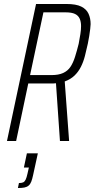

<svg xmlns="http://www.w3.org/2000/svg" viewBox="-20 -708 475 964"><path d="M15 0 161 -688H313Q362 -688 388 -675Q414 -662 424.5 -639Q435 -616 435 -587Q435 -579 433 -563Q431 -547 428 -527Q425 -507 421 -489Q414 -457 406.5 -427.5Q399 -398 386.5 -373Q374 -348 354.5 -329Q335 -310 305 -299L327 0H281L261 -290Q255 -289 248.5 -289Q242 -289 235 -289H122L61 0ZM131 -331H239Q274 -331 297 -341.5Q320 -352 333.5 -372Q347 -392 356.5 -422Q366 -452 375 -488Q380 -514 383.5 -536.5Q387 -559 387 -577Q387 -599 380 -614.5Q373 -630 356.5 -638Q340 -646 310 -646H198ZM70 236 75 211Q89 211 96.5 207.5Q104 204 109 193.5Q114 183 118 164L125 133H100L115 62H170L146 172Q142 191 137 204Q132 217 123.5 224Q115 231 102.5 233.5Q90 236 70 236Z"/></svg>

Font: Saira Condensed ExtraLight
Style: Italic
Weight: 250
Width: 3
Italic angle: -12°
Designer: Hector Gatti with collaboration of the Omnibus-Type team
Foundry: Omnibus-Type
Version: Version 1.101